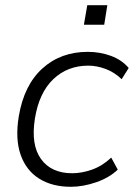

<svg xmlns="http://www.w3.org/2000/svg" viewBox="-20 -709 531 737"><path d="M252 8Q180 8 130 -23.5Q80 -55 59 -115.5Q38 -176 52 -262Q72 -382 142.5 -446Q213 -510 317 -510Q364 -510 406 -494.5Q448 -479 474 -448L447 -405Q419 -432 385 -444.5Q351 -457 319 -457Q239 -457 184.5 -405Q130 -353 114 -254Q98 -153 137.5 -98.5Q177 -44 257 -44Q294 -44 333.5 -58Q373 -72 407 -104L432 -58Q400 -27 349.5 -9.5Q299 8 252 8ZM302 -614 315 -689H392L380 -614Z"/></svg>

Font: Mulish ExtraLight Light
Style: Italic
Weight: 300
Italic angle: -9°
Version: Version 3.603